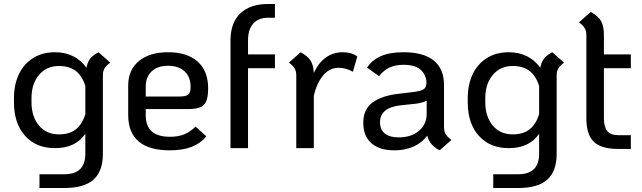

<svg xmlns="http://www.w3.org/2000/svg" viewBox="-20 -743 3221 963"><path d="M533 -429Q512 -413 504 -399.5Q496 -386 496 -365V28Q496 116 449 158Q402 200 302 200H178V131H302Q355 131 381.5 105.5Q408 80 408 28V-72Q359 0 256 0Q161 0 105.5 -62Q50 -124 50 -230V-251Q50 -318 74.5 -370Q99 -422 145.5 -451.5Q192 -481 256 -481Q307 -481 347 -461Q387 -441 414 -403Q418 -429 431 -447Q444 -465 474 -481ZM408 -170V-312Q392 -363 359.5 -387.5Q327 -412 276 -412Q213 -412 175.5 -367Q138 -322 138 -251V-230Q138 -159 175 -114Q212 -69 276 -69Q328 -69 360 -94Q392 -119 408 -170Z M961 -108 1015 -59Q985 -23 940.5 -6Q896 11 831 11Q728 11 675.5 -33.5Q623 -78 623 -166V-315Q623 -392 676.5 -436.5Q730 -481 823 -481Q919 -481 971.5 -434Q1024 -387 1024 -299Q1024 -240 1003.5 -218Q983 -196 925 -196H711V-165Q711 -111 741 -84Q771 -57 833 -57Q874 -57 903.5 -69Q933 -81 961 -108ZM711 -309V-259H882Q913 -259 924.5 -269Q936 -279 936 -307Q936 -357 906 -385Q876 -413 823 -413Q770 -413 740.5 -385Q711 -357 711 -309Z M1224 -540V-470H1359V-401H1224V0H1136V-540Q1136 -628 1185 -675.5Q1234 -723 1325 -723H1359V-654H1325Q1276 -654 1250 -624.5Q1224 -595 1224 -540Z M1772 -460 1750 -383Q1716 -403 1678 -403Q1633 -403 1601 -365Q1569 -327 1554 -263V0H1466V-365Q1466 -386 1458 -399.5Q1450 -413 1429 -429L1488 -481Q1523 -462 1537.5 -439.5Q1552 -417 1554 -377Q1576 -426 1613 -453.5Q1650 -481 1700 -481Q1743 -481 1772 -460Z M2244 -41 2185 11Q2134 -15 2123 -63Q2099 -29 2056.5 -9Q2014 11 1959 11Q1884 11 1843 -24.5Q1802 -60 1802 -127Q1802 -196 1850 -230Q1898 -264 1982 -273L2050 -281Q2093 -286 2106.5 -296.5Q2120 -307 2119 -333Q2115 -372 2087.5 -395Q2060 -418 2004 -418Q1963 -418 1934 -404.5Q1905 -391 1881 -361L1821 -404Q1846 -442 1890.5 -461.5Q1935 -481 2004 -481Q2105 -481 2156 -439Q2207 -397 2207 -317V-105Q2207 -84 2215 -70.5Q2223 -57 2244 -41ZM2120 -171V-238Q2097 -225 2049 -221L1990 -215Q1886 -203 1886 -130Q1886 -93 1910 -73.5Q1934 -54 1980 -54Q2043 -54 2081.5 -87Q2120 -120 2120 -171Z M2809 -429Q2788 -413 2780 -399.5Q2772 -386 2772 -365V28Q2772 116 2725 158Q2678 200 2578 200H2454V131H2578Q2631 131 2657.5 105.5Q2684 80 2684 28V-72Q2635 0 2532 0Q2437 0 2381.5 -62Q2326 -124 2326 -230V-251Q2326 -318 2350.5 -370Q2375 -422 2421.5 -451.5Q2468 -481 2532 -481Q2583 -481 2623 -461Q2663 -441 2690 -403Q2694 -429 2707 -447Q2720 -465 2750 -481ZM2684 -170V-312Q2668 -363 2635.5 -387.5Q2603 -412 2552 -412Q2489 -412 2451.5 -367Q2414 -322 2414 -251V-230Q2414 -159 2451 -114Q2488 -69 2552 -69Q2604 -69 2636 -94Q2668 -119 2684 -170Z M3009 -401V-149Q3009 -106 3026 -85.5Q3043 -65 3080 -65H3144V4H3080Q2995 4 2958 -32Q2921 -68 2921 -149V-567Q2921 -588 2913 -601.5Q2905 -615 2884 -631L2943 -683Q2980 -663 2994.5 -637.5Q3009 -612 3009 -567V-470H3144V-401Z"/></svg>

Font: KoHo Medium
Style: Regular
Weight: 500
Version: Version 1.000; ttfautohint (v1.6)